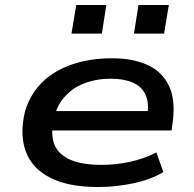

<svg xmlns="http://www.w3.org/2000/svg" viewBox="-20 -742 780 771"><path d="M374 9Q255 9 182 -28Q109 -65 83.5 -134Q58 -203 81 -297Q103 -367 151.5 -413.5Q200 -460 271.5 -484Q343 -508 431 -508Q513 -508 571.5 -481.5Q630 -455 657.5 -399.5Q685 -344 674 -255L669 -218H163L175 -296H599L571 -272Q580 -328 564.5 -361.5Q549 -395 513 -410.5Q477 -426 424 -426Q368 -426 319 -407.5Q270 -389 237 -350.5Q204 -312 194 -254V-253Q183 -195 200.5 -157Q218 -119 264.5 -99.5Q311 -80 389 -80Q447 -80 503.5 -92.5Q560 -105 608 -130L636 -51Q586 -21 515.5 -6Q445 9 374 9ZM518 -607 536 -722H658L639 -607ZM267 -607 286 -722H407L389 -607Z"/></svg>

Font: Nunito Sans 7pt Expanded SemiBold
Style: Italic
Weight: 600
Width: 7
Italic angle: -9°
Designer: Vernon Adams
Foundry: Vernon Adams
Version: Version 3.101;gftools[0.9.27]